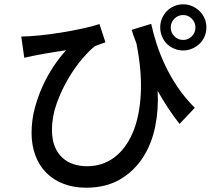

<svg xmlns="http://www.w3.org/2000/svg" viewBox="-20 -811 996 894"><path d="M684 -700Q693 -657 709 -607.5Q725 -558 749 -507Q773 -456 807 -405.5Q841 -355 887 -309L816 -234Q761 -304 714 -388Q719 -302 702.5 -221Q686 -140 645 -77Q604 -14 538.5 24.5Q473 63 381 63Q323 63 276 45Q229 27 196 -6Q163 -39 145 -86.5Q127 -134 127 -192Q127 -250 141.5 -305.5Q156 -361 179 -411Q202 -461 230.5 -503.5Q259 -546 288 -577Q238 -570 189.5 -561.5Q141 -553 93 -542L79 -641Q113 -641 163 -646Q213 -651 265.5 -659.5Q318 -668 366 -678.5Q414 -689 443 -699L471 -614Q461 -610 447 -605.5Q433 -601 422 -596Q398 -578 364 -538.5Q330 -499 298.5 -446Q267 -393 244.5 -331Q222 -269 222 -206Q222 -161 235 -129Q248 -97 270.5 -76.5Q293 -56 322.5 -46.5Q352 -37 385 -37Q457 -37 511.5 -77.5Q566 -118 598 -193Q630 -268 635.5 -374Q641 -480 615 -610Q609 -625 603.5 -640Q598 -655 593 -672ZM833 -625Q856 -625 873 -642Q890 -659 890 -683Q890 -707 873 -724Q856 -741 833 -741Q809 -741 792 -724Q775 -707 775 -683Q775 -659 792 -642Q809 -625 833 -625ZM833 -791Q855 -791 874.5 -782.5Q894 -774 909 -759.5Q924 -745 932.5 -725.5Q941 -706 941 -683Q941 -661 932.5 -641Q924 -621 909 -607Q894 -593 874.5 -584.5Q855 -576 833 -576Q811 -576 791 -584.5Q771 -593 757 -607Q743 -621 734.5 -641Q726 -661 726 -683Q726 -706 734.5 -725.5Q743 -745 757 -759.5Q771 -774 791 -782.5Q811 -791 833 -791Z"/></svg>

Font: Kinto Sans Med
Style: Regular
Weight: 500
Designer: Authors: Ryoko NISHIZUKA  (kana & ideographs); Paul D. Hunt (Latin, Greek & Cyrillic); Wenlong ZHANG  (bopomofo); Sandol
Foundry: Adobe Systems Incorporated, ookami Inc.
Version: Version 0.001